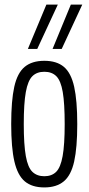

<svg xmlns="http://www.w3.org/2000/svg" viewBox="-20 -810 388 840"><path d="M29 -267Q29 -370 42.5 -430.5Q56 -491 88 -517.5Q120 -544 174 -544Q228 -544 259.5 -517.5Q291 -491 304.5 -430.5Q318 -370 318 -267Q318 -164 304.5 -103.5Q291 -43 259 -16.5Q227 10 174 10Q120 10 88.5 -16.5Q57 -43 43 -103.5Q29 -164 29 -267ZM84 -267Q84 -177 93 -127Q102 -77 122 -58Q142 -39 174 -39Q206 -39 225.5 -58Q245 -77 254 -127Q263 -177 263 -267Q263 -358 254.5 -407.5Q246 -457 226.5 -476.5Q207 -496 174 -496Q141 -496 121.5 -476.5Q102 -457 93 -407.5Q84 -358 84 -267ZM210 -596 290 -790H340L250 -596ZM102 -596 183 -790H233L143 -596Z"/></svg>

Font: Georama Condensed Light
Style: Regular
Weight: 300
Width: 3
Designer: Jean-Baptiste Levee
Foundry: Production Type
Version: Version 1.000